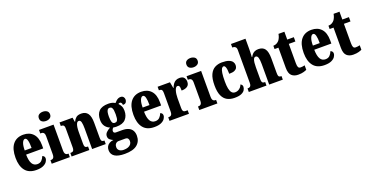

<svg xmlns="http://www.w3.org/2000/svg" viewBox="-34 -1693 5488 2849"><g transform="rotate(-20 2710.0 -268.5)"><path d="M267 10Q149 10 91.5 -62.5Q34 -135 34 -265Q34 -406 92.5 -478Q151 -550 257 -550Q355 -550 411.5 -488.5Q468 -427 468 -308V-257H198Q200 -158 227.5 -112.5Q255 -67 309 -67Q352 -67 377 -92.5Q402 -118 416 -155Q431 -151 441.5 -139Q452 -127 452 -109Q452 -82 433.5 -54.5Q415 -27 374.5 -8.5Q334 10 267 10ZM308 -322Q309 -398 297.5 -440.5Q286 -483 261 -483Q235 -483 217.5 -441.5Q200 -400 200 -322Z M509 0V-56H518Q534 -56 546 -62.5Q558 -69 564.5 -85Q571 -101 571 -129V-413Q571 -439 564 -453.5Q557 -468 545 -474Q533 -480 518 -480H503V-536H733V-127Q733 -99 740 -83.5Q747 -68 759 -62Q771 -56 786 -56H795V0ZM648 -625Q611 -625 585.5 -643Q560 -661 560 -698Q560 -736 585.5 -753.5Q611 -771 648 -771Q684 -771 710.5 -753.5Q737 -736 737 -698Q737 -661 710.5 -643Q684 -625 648 -625Z M823 0V-56H827Q846 -56 858.5 -60.5Q871 -65 877.5 -80Q884 -95 884 -124V-416Q884 -444 878 -457.5Q872 -471 860.5 -475.5Q849 -480 831 -480H827V-536H1033L1044 -467H1048Q1064 -503 1091.5 -526.5Q1119 -550 1174 -550Q1241 -550 1275 -504Q1309 -458 1309 -357V-126Q1309 -96 1313.5 -81Q1318 -66 1329 -61Q1340 -56 1358 -56H1362V0H1147V-325Q1147 -389 1138 -424.5Q1129 -460 1102 -460Q1081 -460 1069 -438Q1057 -416 1052 -381Q1047 -346 1047 -306V-121Q1047 -93 1052.5 -79Q1058 -65 1070 -60.5Q1082 -56 1100 -56H1103V0Z M1581 234Q1475 234 1422.5 200Q1370 166 1370 100Q1370 66 1384.5 41Q1399 16 1426 0.5Q1453 -15 1489 -18Q1463 -29 1439.5 -48Q1416 -67 1416 -103Q1416 -137 1441 -162Q1466 -187 1506 -209Q1464 -224 1434.5 -262.5Q1405 -301 1405 -365Q1405 -454 1452 -502Q1499 -550 1600 -550Q1634 -550 1658.5 -543.5Q1683 -537 1707 -523Q1721 -539 1735 -552Q1749 -565 1766 -573.5Q1783 -582 1805 -582Q1834 -582 1849.5 -564Q1865 -546 1865 -522Q1865 -497 1851 -478Q1837 -459 1800 -459Q1800 -484 1789 -494.5Q1778 -505 1770 -505Q1760 -505 1753.5 -501.5Q1747 -498 1742 -495Q1763 -475 1778 -444.5Q1793 -414 1793 -370Q1793 -289 1747 -238.5Q1701 -188 1600 -188Q1591 -188 1575.5 -189.5Q1560 -191 1552 -193Q1544 -188 1535 -174Q1526 -160 1526 -143Q1526 -126 1537 -118.5Q1548 -111 1562 -111H1662Q1722 -111 1761 -93Q1800 -75 1819.5 -41Q1839 -7 1839 41Q1839 131 1775.5 182.5Q1712 234 1581 234ZM1584 172Q1625 172 1654 161Q1683 150 1699 129Q1715 108 1715 80Q1715 54 1702.5 38.5Q1690 23 1661 23H1554Q1542 23 1527.5 30Q1513 37 1502.5 53.5Q1492 70 1492 99Q1492 123 1505 139.5Q1518 156 1539 164Q1560 172 1584 172ZM1598 -250Q1622 -250 1633.5 -264.5Q1645 -279 1648.5 -305Q1652 -331 1652 -365Q1652 -400 1648.5 -427.5Q1645 -455 1633.5 -471Q1622 -487 1599 -487Q1577 -487 1565 -470.5Q1553 -454 1549 -426.5Q1545 -399 1545 -364Q1545 -315 1555 -282.5Q1565 -250 1598 -250Z M2129 10Q2011 10 1953.5 -62.5Q1896 -135 1896 -265Q1896 -406 1954.5 -478Q2013 -550 2119 -550Q2217 -550 2273.5 -488.5Q2330 -427 2330 -308V-257H2060Q2062 -158 2089.5 -112.5Q2117 -67 2171 -67Q2214 -67 2239 -92.5Q2264 -118 2278 -155Q2293 -151 2303.5 -139Q2314 -127 2314 -109Q2314 -82 2295.5 -54.5Q2277 -27 2236.5 -8.5Q2196 10 2129 10ZM2170 -322Q2171 -398 2159.5 -440.5Q2148 -483 2123 -483Q2097 -483 2079.5 -441.5Q2062 -400 2062 -322Z M2369 0V-56H2373Q2392 -56 2405 -61Q2418 -66 2425 -81.5Q2432 -97 2432 -128V-412Q2432 -442 2426.5 -456.5Q2421 -471 2409.5 -475.5Q2398 -480 2380 -480H2376V-536H2571L2589 -439H2593Q2607 -477 2625.5 -501Q2644 -525 2668.5 -536.5Q2693 -548 2725 -548Q2774 -548 2795 -522Q2816 -496 2816 -455Q2816 -406 2782 -383.5Q2748 -361 2692 -361Q2692 -389 2689.5 -407.5Q2687 -426 2679.5 -436Q2672 -446 2656 -446Q2641 -446 2630 -431.5Q2619 -417 2611.5 -392.5Q2604 -368 2600 -338Q2596 -308 2596 -277V-123Q2596 -94 2602 -79.5Q2608 -65 2619.5 -60.5Q2631 -56 2646 -56H2676V0Z M2839 0V-56H2848Q2864 -56 2876 -62.5Q2888 -69 2894.5 -85Q2901 -101 2901 -129V-413Q2901 -439 2894 -453.5Q2887 -468 2875 -474Q2863 -480 2848 -480H2833V-536H3063V-127Q3063 -99 3070 -83.5Q3077 -68 3089 -62Q3101 -56 3116 -56H3125V0ZM2978 -625Q2941 -625 2915.5 -643Q2890 -661 2890 -698Q2890 -736 2915.5 -753.5Q2941 -771 2978 -771Q3014 -771 3040.5 -753.5Q3067 -736 3067 -698Q3067 -661 3040.5 -643Q3014 -625 2978 -625Z M3396 10Q3330 10 3280.5 -16Q3231 -42 3203.5 -102.5Q3176 -163 3176 -266Q3176 -375 3205 -436.5Q3234 -498 3283.5 -524Q3333 -550 3394 -550Q3462 -550 3501.5 -535Q3541 -520 3557.5 -496Q3574 -472 3574 -444Q3574 -423 3565 -402Q3556 -381 3527.5 -367Q3499 -353 3441 -353Q3441 -389 3437 -419Q3433 -449 3424 -467.5Q3415 -486 3399 -486Q3381 -486 3368 -466.5Q3355 -447 3347.5 -399.5Q3340 -352 3340 -267Q3340 -201 3349 -156Q3358 -111 3378 -88Q3398 -65 3431 -65Q3458 -65 3480 -76Q3502 -87 3518 -105.5Q3534 -124 3543 -148Q3556 -141 3564.5 -130Q3573 -119 3573 -103Q3573 -78 3558.5 -52Q3544 -26 3505.5 -8Q3467 10 3396 10Z M3621 0V-56H3624Q3640 -56 3653 -60.5Q3666 -65 3673.5 -80Q3681 -95 3681 -124V-645Q3681 -671 3670.5 -683.5Q3660 -696 3648 -700Q3636 -704 3629 -704H3616V-760H3845V-599Q3845 -575 3844 -551Q3843 -527 3842 -506.5Q3841 -486 3840 -472H3847Q3857 -492 3872 -509.5Q3887 -527 3911 -538.5Q3935 -550 3971 -550Q4041 -550 4073.5 -504Q4106 -458 4106 -357V-126Q4106 -96 4110.5 -81Q4115 -66 4126 -61Q4137 -56 4155 -56H4158V0H3943V-325Q3943 -389 3932.5 -424Q3922 -459 3896 -459Q3874 -459 3863 -437Q3852 -415 3848.5 -380Q3845 -345 3845 -306V-121Q3845 -93 3850.5 -79Q3856 -65 3867.5 -60.5Q3879 -56 3897 -56H3900V0Z M4400 10Q4336 10 4297.5 -25.5Q4259 -61 4259 -149V-468H4198V-520Q4233 -521 4256.5 -535.5Q4280 -550 4292 -566Q4303 -580 4313.5 -603.5Q4324 -627 4330 -660H4423V-536H4527V-468H4423V-163Q4423 -120 4432.5 -100Q4442 -80 4471 -80Q4488 -80 4505 -82.5Q4522 -85 4535 -89V-18Q4520 -10 4486 0Q4452 10 4400 10Z M4817 10Q4699 10 4641.5 -62.5Q4584 -135 4584 -265Q4584 -406 4642.5 -478Q4701 -550 4807 -550Q4905 -550 4961.5 -488.5Q5018 -427 5018 -308V-257H4748Q4750 -158 4777.5 -112.5Q4805 -67 4859 -67Q4902 -67 4927 -92.5Q4952 -118 4966 -155Q4981 -151 4991.5 -139Q5002 -127 5002 -109Q5002 -82 4983.5 -54.5Q4965 -27 4924.5 -8.5Q4884 10 4817 10ZM4858 -322Q4859 -398 4847.5 -440.5Q4836 -483 4811 -483Q4785 -483 4767.5 -441.5Q4750 -400 4750 -322Z M5270 10Q5206 10 5167.5 -25.5Q5129 -61 5129 -149V-468H5068V-520Q5103 -521 5126.5 -535.5Q5150 -550 5162 -566Q5173 -580 5183.5 -603.5Q5194 -627 5200 -660H5293V-536H5397V-468H5293V-163Q5293 -120 5302.5 -100Q5312 -80 5341 -80Q5358 -80 5375 -82.5Q5392 -85 5405 -89V-18Q5390 -10 5356 0Q5322 10 5270 10Z"/></g></svg>

Font: Noto Serif Khmer ExtraCondensed Black
Style: Regular
Weight: 900
Width: 2
Designer: Danh Hong and the Monotype Design Team
Foundry: Monotype Imaging Inc.
Version: Version 2.004